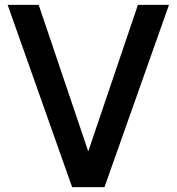

<svg xmlns="http://www.w3.org/2000/svg" viewBox="-20 -765 722 785"><path d="M274.9 0 11.2 -745.1H138.2L340.8 -146L543.9 -745.1H670.9L407.2 0Z"/></svg>

Font: Plus Jakarta Sans SemiBold
Style: Regular
Weight: 600
Designer: Gumpita Rahayu
Foundry: Tokotype
Version: Version 2.006